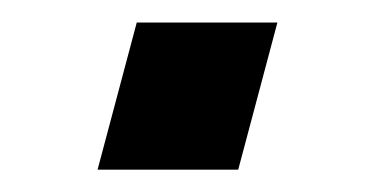

<svg xmlns="http://www.w3.org/2000/svg" viewBox="-20 -152 351 172"><path d="M228.5 -131.8H102.5L67.4 0H193.4Z"/></svg>

Font: FreeUniversal
Style: BoldItalic
Weight: 700
Italic angle: -11°
Version: Version 1.001